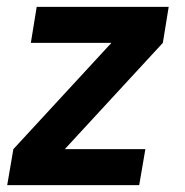

<svg xmlns="http://www.w3.org/2000/svg" viewBox="-20 -540 540 560"><path d="M1 0 19 -105 305 -415H70L87 -520H472L455 -415L169 -105H404L386 0Z"/></svg>

Font: Iosevka SS04 Extrabold
Style: Italic
Weight: 800
Italic angle: -9°
Monospace: yes
Designer: Belleve Invis
Foundry: Belleve Invis
Version: Version 19.0.0; ttfautohint (v1.8.4)